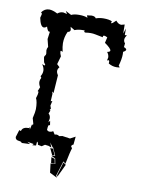

<svg xmlns="http://www.w3.org/2000/svg" viewBox="-82 -646 608 830"><g transform="rotate(10 222.0 -231.5)"><path d="M187.5 1H185.5L171.4 -18.1L180.2 2.9L167 -2.4L150.9 -4.4L137.7 4.4L120.6 1Q119.6 -10.7 114.7 -11.7L113.3 5.4L96.7 7.3L102.5 1L73.7 -3.9L86.9 3.9L49.8 5.4Q49.8 0 35.6 -1.5Q21.5 -2.9 20.5 -15.6L30.3 -47.4L38.1 -44.9Q42 -63.5 69.8 -63.5L72.8 -67.9L74.7 -57.6L80.6 -82.5L84.5 -78.1L85.4 -84.5L78.6 -108.9Q82 -123 83.7 -133.1Q85.4 -143.1 85.4 -148.9Q85.4 -181.2 77.6 -196.3Q83.5 -214.4 83.5 -221.7Q83.5 -227.1 80.6 -227.1Q80.1 -227.1 79.1 -226.6L86.9 -245.6Q79.6 -257.8 79.6 -268.6Q79.6 -276.9 85 -286.6L80.6 -293Q88.4 -305.2 88.4 -317.9Q88.4 -331.5 78.1 -345.7L88.4 -341.8Q91.8 -341.8 91.8 -345.2L85 -355L81.1 -375.5Q81.1 -378.9 82 -380.9Q83 -382.8 84.5 -384.3Q85.9 -385.7 86.9 -387.7Q87.9 -389.6 87.9 -393.1L85.9 -407.7Q85.9 -415.5 90.8 -423.3L82.5 -456.5L86.9 -489.7L84 -488.8Q77.1 -488.8 70.8 -509.3Q64.5 -502.9 57.6 -502.9Q43 -502.9 35.2 -541.5L39.1 -557.1Q39.1 -564 34.2 -564.5Q47.4 -583.5 67.9 -583.5Q83 -583.5 104.5 -572.3Q115.2 -581.5 129.4 -581.5L146.5 -577.6L139.2 -589.8L164.6 -576.7Q176.8 -583 198.7 -583Q224.1 -583 236.3 -576.7L232.4 -586.9L252 -589.4Q268.1 -589.4 272 -580.6Q288.1 -586.4 305.7 -586.4Q330.6 -586.4 342.8 -580.1L340.8 -573.2L342.3 -571.3Q346.2 -571.3 361.3 -586.4Q372.6 -572.3 385.3 -572.3L399.9 -576.2L400.4 -536.6L408.2 -560.1V-531.2L417.5 -531.7Q409.2 -520.5 409.2 -511.7Q409.2 -502.4 415.5 -496.1L413.6 -479.5Q425.3 -475.1 425.3 -469.7Q425.3 -464.8 413.6 -458.5L414.1 -448.2Q414.1 -427.2 405.3 -396.5L411.1 -390.1Q407.7 -388.2 396 -388.2Q377.9 -388.2 361.3 -398.4L361.8 -404.8Q361.8 -412.1 357.4 -412.1L351.6 -409.7L354.5 -423.3Q354.5 -435.1 345.7 -446.3Q358.4 -448.7 358.4 -454.1Q358.4 -463.4 329.6 -483.4L335.4 -508.3Q326.2 -513.2 321.3 -513.2Q315.9 -513.2 315.9 -507.8L316.4 -505.4L281.7 -512.2Q272.5 -514.2 261.7 -514.2Q251 -514.2 238.3 -512.2L231.9 -514.6L234.9 -518.6Q234.9 -521 228.5 -521Q205.1 -521 190.4 -514.6L171.4 -525.9L174.3 -513.2Q174.3 -503.4 162.6 -502Q150.9 -477.5 150.9 -450.7Q150.9 -442.9 152.3 -433.6Q153.8 -424.3 156.2 -413.1L148.9 -416.5Q146.5 -416.5 146.5 -412.6Q146.5 -406.2 152.3 -392.6L142.1 -356.9L154.3 -345.2Q147 -336.9 147 -328.1Q147 -319.8 153.8 -310.1L148.4 -231L141.1 -236.8L144.5 -227.1L142.6 -193.8L149.4 -196.3L144.5 -175.3L148.9 -162.6L144.5 -156.2L148.4 -154.3L142.6 -140.1Q151.4 -132.8 151.4 -119.6L148.4 -102.5L154.8 -110.4L157.7 -90.8L153.8 -91.3Q148.9 -91.3 148.4 -69.3Q153.3 -63.5 160.6 -63.5Q168 -63.5 175.8 -68.4L184.1 -55.2L191.9 -56.6Q198.7 -56.6 205.1 -51.8L218.3 -54.7L252.4 -49.8L275.4 -62L272 -26.4Q267.1 -25.4 262.7 -18.6L268.6 -9.3Q263.2 4.9 252 61L241.7 52.7L221.7 117.7L226.1 127L193.4 110.8L188.5 70.8L209 69.8L204.6 46.4L186 37.6L202.6 34.7ZM254.4 65.4 227.5 122.1 225.1 115.2 242.7 57.1ZM202.6 48.3 206.5 68.8 190.4 68.4 187.5 43.5ZM188 6.3 199.2 32.2 189.5 35.2 175.8 5.9Z"/></g></svg>

Font: Truetypewriter PolyglOTT
Style: Regular
Weight: 400
Designer: Sergey Beatoff a.k.a. Sam_T
Version: Version 3.76